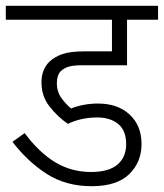

<svg xmlns="http://www.w3.org/2000/svg" viewBox="-20 -642 565 662"><path d="M315 -237Q260 -237 214 -215Q179 -239 151 -274.5Q123 -310 123 -358Q123 -402 150 -429Q168 -446 195 -455.5Q222 -465 273 -465H366V-574H0V-622H525V-574H418V-417H264Q233 -417 216.5 -412Q200 -407 189 -396Q176 -382 176 -355Q176 -326 191.5 -304.5Q207 -283 225 -268Q245 -276 268.5 -280.5Q292 -285 318 -285Q386 -285 427 -247Q468 -209 468 -145Q468 -83 425.5 -41.5Q383 0 296 0Q207 0 141 -42.5Q75 -85 23 -153L65 -183Q115 -116 170.5 -82.5Q226 -49 294 -49Q355 -49 385 -74.5Q415 -100 415 -145Q415 -192 387.5 -214.5Q360 -237 315 -237Z"/></svg>

Font: Noto Sans SemiCondensed Light
Style: Italic
Weight: 300
Width: 4
Italic angle: -12°
Designer: Monotype Design Team
Foundry: Monotype Imaging Inc.
Version: Version 2.013; ttfautohint (v1.8.4.7-5d5b)